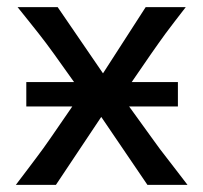

<svg xmlns="http://www.w3.org/2000/svg" viewBox="-20 -518 570 538"><path d="M53.7 -288.1H187.5L131.8 -366.2Q119.6 -383.3 109.4 -396.7Q99.1 -410.2 87.9 -424.6Q76.7 -439 62.7 -456.3Q48.8 -473.6 29.3 -498H141.6L268.6 -312.5L388.2 -498H500.5Q481.4 -473.6 468.3 -456.3Q455.1 -439 444.3 -424.6Q433.6 -410.2 424.1 -396.5Q414.6 -382.8 402.8 -366.2L349.1 -288.1H478.5V-219.7H341.8L405.3 -131.8Q418.5 -113.3 428.2 -100.3Q438 -87.4 448.7 -73.7Q459.5 -60.1 472.4 -43Q485.4 -25.9 505.4 0H393.1L263.7 -190.4L136.7 0H24.4Q44.4 -26.4 57.9 -44.2Q71.3 -62 82 -76.2Q92.8 -90.3 101.8 -103Q110.8 -115.7 122.1 -131.8L182.6 -219.7H53.7Z"/></svg>

Font: Andika Compact
Style: Regular
Weight: 400
Designer: Victor Gaultney, Annie Olsen, Julie Remington, Don Collingsworth, Eric Hays, Becca Hirsbrunner
Foundry: SIL International
Version: Version 5.000 ; LnSpcTght